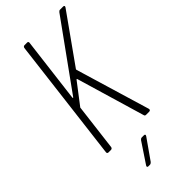

<svg xmlns="http://www.w3.org/2000/svg" viewBox="-283 -749 994 994"><g transform="rotate(-45 214.5 -251.5)"><path d="M53 0H72C78 0 82 -4 83 -10L114 -263C114 -265 114 -267 115 -268L203 -383C205 -385 207 -386 208 -383L319 -8C320 -2 324 0 329 0H352C359 0 363 -5 361 -12L239 -419C238 -421 239 -424 240 -425L427 -688C432 -695 429 -700 422 -700H399C394 -700 390 -697 387 -693L127 -332C125 -328 122 -329 122 -333L166 -690C167 -696 164 -700 158 -700H139C133 -700 129 -696 128 -690L45 -10C44 -4 48 0 53 0ZM149 197H160C165 197 169 194 173 190L251 79C256 72 254 67 246 67H230C226 67 221 70 218 74L144 185C139 192 142 197 149 197Z"/></g></svg>

Font: Barlow Condensed ExtraLight
Style: Italic
Weight: 275
Width: 3
Italic angle: -7°
Designer: Jeremy Tribby
Foundry: Tribby Type
Version: Version 1.422;hotconv 1.0.109;makeotfexe 2.5.65596